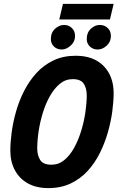

<svg xmlns="http://www.w3.org/2000/svg" viewBox="-20 -950 603 985"><path d="M228 15Q167 15 123.5 -9Q80 -33 56.5 -76.5Q33 -120 33 -178Q33 -220 40 -272Q47 -324 62.5 -378.5Q78 -433 104 -484Q130 -535 167 -575.5Q204 -616 254 -640Q304 -664 369 -664Q460 -664 511.5 -611.5Q563 -559 563 -472Q563 -430 556 -378Q549 -326 533.5 -271.5Q518 -217 492.5 -165.5Q467 -114 430 -73.5Q393 -33 343 -9Q293 15 228 15ZM244 -105Q281 -105 310 -129Q339 -153 360.5 -192Q382 -231 396.5 -278.5Q411 -326 418 -373.5Q425 -421 425 -461Q425 -496 410 -520Q395 -544 353 -544Q316 -544 287 -520Q258 -496 236 -457Q214 -418 199.5 -370.5Q185 -323 178 -275.5Q171 -228 171 -188Q171 -154 186 -129.5Q201 -105 244 -105ZM297 -696Q273 -696 257 -711Q241 -726 241 -750Q241 -783 262.5 -802.5Q284 -822 309 -822Q332 -822 348.5 -806.5Q365 -791 365 -765Q365 -736 342.5 -716Q320 -696 297 -696ZM481 -696Q458 -696 441.5 -711Q425 -726 425 -750Q425 -783 446 -802.5Q467 -822 492 -822Q516 -822 532.5 -806.5Q549 -791 549 -765Q549 -736 527.5 -716Q506 -696 481 -696ZM284 -850 303 -930H563L544 -850Z"/></svg>

Font: Ubuntu Sans Mono
Style: Bold Italic
Weight: 700
Italic angle: -13.5°
Monospace: yes
Designer: Dalton Maag Ltd
Foundry: Dalton Maag Ltd
Version: Version 1.006